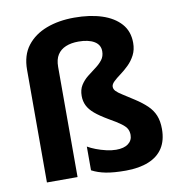

<svg xmlns="http://www.w3.org/2000/svg" viewBox="-85 -843 874 932"><g transform="rotate(-10 352.0 -377.5)"><path d="M603 -595Q603 -561 589.5 -535Q576 -509 556 -489.5Q536 -470 515.5 -455Q495 -440 481.5 -427Q468 -414 468 -402Q468 -390 477.5 -380Q487 -370 508 -357Q529 -344 564 -321Q598 -299 621.5 -276.5Q645 -254 656.5 -226Q668 -198 668 -159Q668 -103 644 -65.5Q620 -28 573 -9Q526 10 461 10Q402 10 363 2.5Q324 -5 294 -21V-138Q311 -128 334.5 -119Q358 -110 384 -104Q410 -98 432 -98Q471 -98 492 -114Q513 -130 513 -157Q513 -173 506.5 -186Q500 -199 480 -214Q460 -229 421 -251Q380 -275 356.5 -295Q333 -315 322.5 -336.5Q312 -358 312 -384Q312 -415 325.5 -436.5Q339 -458 359.5 -474.5Q380 -491 400.5 -506Q421 -521 434.5 -538.5Q448 -556 448 -581Q448 -613 419.5 -630Q391 -647 342 -647Q306 -647 279.5 -636Q253 -625 238.5 -602.5Q224 -580 224 -543V0H73V-555Q73 -627 108.5 -673Q144 -719 204.5 -742Q265 -765 342 -765Q419 -765 477.5 -746Q536 -727 569.5 -689.5Q603 -652 603 -595Z"/></g></svg>

Font: Noto Sans Symbols
Style: Bold
Weight: 700
Version: Version 2.002